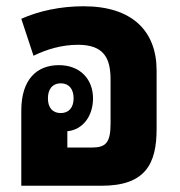

<svg xmlns="http://www.w3.org/2000/svg" viewBox="-20 -593 574 613"><path d="M480 -368C480 -493 403 -573 247 -573C173 -573 104 -558 48 -533L87 -415C130 -436 178 -450 229 -450C312 -450 333 -407 333 -339V-198C333 -137 317 -122 274 -122H195V-174C246 -179 277 -224 277 -279C277 -339 237 -385 168 -385C98 -385 48 -340 48 -240V0H305C445 0 480 -71 480 -181ZM174 -232C148 -232 133 -249 133 -279C133 -309 148 -327 174 -327C200 -327 215 -309 215 -279C215 -250 200 -232 174 -232Z"/></svg>

Font: Noto Sans Thai Looped Condensed ExtraBold
Style: Regular
Weight: 800
Width: 3
Designer: Sasikarn Vongin, Ben Mitchell
Foundry: The Fontpad Ltd
Version: Version 1.001